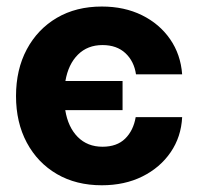

<svg xmlns="http://www.w3.org/2000/svg" viewBox="-20 -547 595 579"><path d="M287.1 11.7Q209.5 11.7 151.4 -22.2Q93.3 -56.2 60.8 -116.9Q28.3 -177.7 28.3 -257.3Q28.3 -337.4 60.8 -398.2Q93.3 -459 151.4 -493.2Q209.5 -527.3 287.1 -527.3Q355 -527.3 408 -501.2Q460.9 -475.1 492.9 -429Q524.9 -382.8 529.3 -322.8H390.1Q384.3 -362.3 358.2 -386.7Q332 -411.1 289.1 -411.1Q244.1 -411.1 215.1 -382.3Q186 -353.5 177.2 -302.7H349.6V-214.8H176.8Q185.1 -163.6 214.4 -134Q243.7 -104.5 289.1 -104.5Q332.5 -104.5 357.4 -128.9Q382.3 -153.3 389.2 -193.8H529.3Q526.4 -134.3 494.6 -87.9Q462.9 -41.5 409.4 -14.9Q356 11.7 287.1 11.7Z"/></svg>

Font: Inter Display
Style: Bold
Weight: 700
Designer: Rasmus Andersson
Foundry: rsms
Version: Version 4.001;git-9221beed3